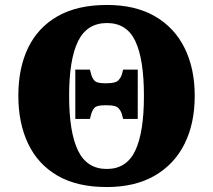

<svg xmlns="http://www.w3.org/2000/svg" viewBox="-20 -745 860 775"><path d="M411 10Q291 10 212 -36Q133 -82 93.5 -165Q54 -248 54 -359Q54 -470 93.5 -552Q133 -634 212.5 -679.5Q292 -725 412 -725Q526 -725 605 -679.5Q684 -634 725 -551.5Q766 -469 766 -358Q766 -247 725 -164.5Q684 -82 604.5 -36Q525 10 411 10ZM411 -63Q491 -63 526 -137Q561 -211 561 -358Q561 -505 526.5 -578.5Q492 -652 412 -652Q331 -652 295 -578.5Q259 -505 259 -358Q259 -211 295 -137Q331 -63 411 -63ZM284 -265V-464H343L348 -445Q352 -430 361.5 -419.5Q371 -409 401 -409H412Q446 -409 457 -420Q468 -431 472 -445L477 -464H536V-265H477L472 -284Q468 -298 457.5 -309Q447 -320 415 -320H401Q370 -320 361 -309.5Q352 -299 348 -284L343 -265Z"/></svg>

Font: Noto Serif Black
Style: Regular
Weight: 900
Designer: Monotype Design Team
Foundry: Monotype Imaging Inc.
Version: Version 2.014; ttfautohint (v1.8.4.7-5d5b)